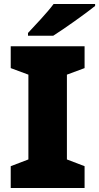

<svg xmlns="http://www.w3.org/2000/svg" viewBox="-20 -947 499 967"><path d="M459 -917V-927H250C217 -882 155 -818 121 -781V-767H248C302 -801 412 -879 459 -917ZM406 0V-110L317 -144V-571L406 -604V-714H34V-604L123 -571V-144L34 -110V0Z"/></svg>

Font: Noto Sans Sinhala UI Black
Style: Regular
Weight: 900
Designer: Jelle Bosma - Monotype Design Team
Foundry: Monotype Imaging Inc.
Version: Version 2.006